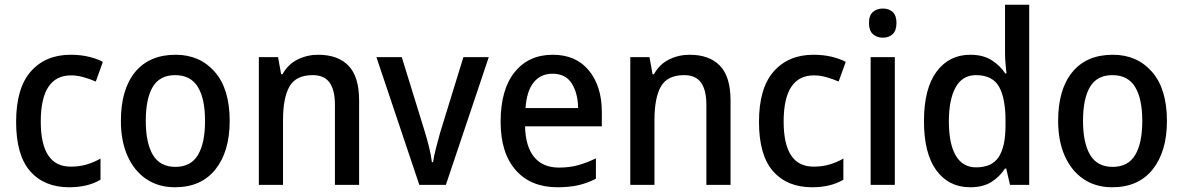

<svg xmlns="http://www.w3.org/2000/svg" viewBox="-20 -780 4990 810"><path d="M272 10Q167 10 107.5 -57.5Q48 -125 48 -266Q48 -408 110 -478.5Q172 -549 278 -549Q320 -549 355 -540.5Q390 -532 414 -519L384 -436Q359 -447 332 -454.5Q305 -462 280 -462Q152 -462 152 -267Q152 -77 278 -77Q315 -77 345.5 -86Q376 -95 404 -111V-22Q351 10 272 10Z M949 -270Q949 -141 889 -65.5Q829 10 718 10Q649 10 598 -24Q547 -58 518.5 -121Q490 -184 490 -270Q490 -403 550 -476Q610 -549 721 -549Q823 -549 886 -477Q949 -405 949 -270ZM595 -270Q595 -177 625 -126.5Q655 -76 720 -76Q785 -76 815 -126Q845 -176 845 -270Q845 -364 814.5 -413.5Q784 -463 719 -463Q654 -463 624.5 -413.5Q595 -364 595 -270Z M1322 -549Q1406 -549 1450.5 -502.5Q1495 -456 1495 -356V0H1393V-338Q1393 -400 1370.5 -431.5Q1348 -463 1299 -463Q1229 -463 1201.5 -415.5Q1174 -368 1174 -273V0H1072V-539H1153L1166 -467H1172Q1195 -509 1235.5 -529Q1276 -549 1322 -549Z M1749 0 1568 -539H1675L1771 -228Q1781 -196 1790 -160Q1799 -124 1802 -96H1807Q1810 -119 1819 -154Q1828 -189 1837 -221L1935 -539H2042L1861 0Z M2312 -549Q2410 -549 2464.5 -482.5Q2519 -416 2519 -307V-247H2195Q2197 -162 2233.5 -117.5Q2270 -73 2338 -73Q2382 -73 2418.5 -83Q2455 -93 2494 -112V-26Q2457 -7 2419 1.5Q2381 10 2332 10Q2219 10 2155.5 -62.5Q2092 -135 2092 -266Q2092 -402 2151 -475.5Q2210 -549 2312 -549ZM2311 -469Q2261 -469 2231.5 -432.5Q2202 -396 2197 -324H2419Q2418 -387 2392 -428Q2366 -469 2311 -469Z M2889 -549Q2973 -549 3017.5 -502.5Q3062 -456 3062 -356V0H2960V-338Q2960 -400 2937.5 -431.5Q2915 -463 2866 -463Q2796 -463 2768.5 -415.5Q2741 -368 2741 -273V0H2639V-539H2720L2733 -467H2739Q2762 -509 2802.5 -529Q2843 -549 2889 -549Z M3406 10Q3301 10 3241.5 -57.5Q3182 -125 3182 -266Q3182 -408 3244 -478.5Q3306 -549 3412 -549Q3454 -549 3489 -540.5Q3524 -532 3548 -519L3518 -436Q3493 -447 3466 -454.5Q3439 -462 3414 -462Q3286 -462 3286 -267Q3286 -77 3412 -77Q3449 -77 3479.5 -86Q3510 -95 3538 -111V-22Q3485 10 3406 10Z M3705 -744Q3730 -744 3746 -729.5Q3762 -715 3762 -683Q3762 -651 3746 -636Q3730 -621 3705 -621Q3679 -621 3662.5 -636Q3646 -651 3646 -683Q3646 -715 3662.5 -729.5Q3679 -744 3705 -744ZM3755 -539V0H3653V-539Z M4073 10Q3983 10 3930.5 -61Q3878 -132 3878 -269Q3878 -406 3931 -477.5Q3984 -549 4073 -549Q4126 -549 4162 -527Q4198 -505 4221 -470H4226Q4224 -488 4222 -512Q4220 -536 4220 -555V-760H4322V0H4241L4225 -69H4220Q4197 -34 4162 -12Q4127 10 4073 10ZM4098 -74Q4165 -74 4193.5 -118Q4222 -162 4222 -250V-271Q4222 -366 4194.5 -414.5Q4167 -463 4097 -463Q4040 -463 4011.5 -411.5Q3983 -360 3983 -268Q3983 -174 4012 -124Q4041 -74 4098 -74Z M4903 -270Q4903 -141 4843 -65.5Q4783 10 4672 10Q4603 10 4552 -24Q4501 -58 4472.5 -121Q4444 -184 4444 -270Q4444 -403 4504 -476Q4564 -549 4675 -549Q4777 -549 4840 -477Q4903 -405 4903 -270ZM4549 -270Q4549 -177 4579 -126.5Q4609 -76 4674 -76Q4739 -76 4769 -126Q4799 -176 4799 -270Q4799 -364 4768.5 -413.5Q4738 -463 4673 -463Q4608 -463 4578.5 -413.5Q4549 -364 4549 -270Z"/></svg>

Font: Noto Sans Telugu SemiCondensed Medium
Style: Regular
Weight: 500
Width: 4
Designer: Jelle Bosma - Monotype Design Team
Foundry: Monotype Imaging Inc.
Version: Version 2.005; ttfautohint (v1.8.4.7-5d5b)